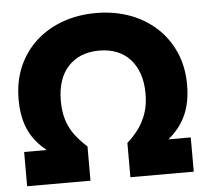

<svg xmlns="http://www.w3.org/2000/svg" viewBox="-51 -761 875 815"><g transform="rotate(-5 386.5 -353.5)"><path d="M128 -146Q92 -175 70 -208.5Q48 -242 38 -282Q28 -322 28 -369Q28 -448 55.5 -510.5Q83 -573 132 -617Q181 -661 246 -684Q311 -707 387 -707Q462 -707 527 -684Q592 -661 641 -617Q690 -573 718 -510.5Q746 -448 746 -369Q746 -323 736 -283Q726 -243 704 -209Q682 -175 647 -146H742V0H472V-146Q500 -171 521 -199.5Q542 -228 554.5 -264.5Q567 -301 567 -348Q567 -396 554 -433Q541 -470 517.5 -495.5Q494 -521 461 -534Q428 -547 387 -547Q345 -547 312 -534Q279 -521 255 -495.5Q231 -470 218.5 -433Q206 -396 206 -348Q206 -301 218 -264.5Q230 -228 252 -199.5Q274 -171 302 -146V0H32V-146Z"/></g></svg>

Font: Albert Sans Black
Style: Regular
Weight: 900
Designer: Andreas Rasmussen
Foundry: a.Foundry
Version: Version 1.025